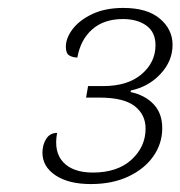

<svg xmlns="http://www.w3.org/2000/svg" viewBox="-20 -844 455 484"><path d="M209 -380Q153 -380 120 -402Q87 -424 87 -459Q87 -479 96.5 -494Q106 -509 124 -509Q115 -461 139.5 -435Q164 -409 214 -409Q276 -409 311.5 -441.5Q347 -474 347 -520Q347 -555 319.5 -576.5Q292 -598 230 -598H197L202 -627H240Q302 -627 337 -657Q372 -687 372 -730Q372 -763 349 -779.5Q326 -796 290 -796Q242 -796 212.5 -770Q183 -744 175 -699Q164 -699 155 -704Q146 -709 146 -726Q146 -748 163 -770.5Q180 -793 212.5 -808.5Q245 -824 291 -824Q351 -824 383 -797Q415 -770 415 -731Q415 -690 384.5 -657.5Q354 -625 310 -616L309 -612Q346 -604 367.5 -581Q389 -558 389 -521Q389 -482 366.5 -450Q344 -418 303.5 -399Q263 -380 209 -380Z"/></svg>

Font: Noto Serif ExtraLight
Style: Italic
Weight: 200
Italic angle: -12°
Designer: Monotype Design Team
Foundry: Monotype Imaging Inc.
Version: Version 2.014; ttfautohint (v1.8.4.7-5d5b)